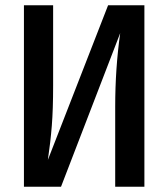

<svg xmlns="http://www.w3.org/2000/svg" viewBox="-20 -710 640 730"><path d="M71 -690H182V-385Q182 -295 177 -232Q172 -169 162 -102L391 -690H529V0H418V-304Q418 -449 437 -584L212 0H71Z"/></svg>

Font: Fira Mono Medium
Style: Regular
Weight: 500
Designer: Carrois Corporate & Edenspiekermann AG
Foundry: Carrois Corporate GbR & Edenspiekermann AG
Version: Version 3.206